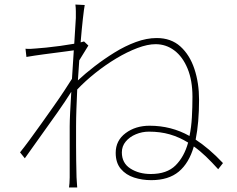

<svg xmlns="http://www.w3.org/2000/svg" viewBox="-20 -797 1040 843"><path d="M313 -718Q313 -731 313 -747Q313 -763 311 -777L352 -775Q349 -760 344 -715.5Q339 -671 334 -611L349 -615L368 -597L328 -532L322 -444Q354 -474 395.5 -506Q437 -538 483 -566.5Q529 -595 576.5 -612.5Q624 -630 668 -630Q731 -630 772 -593Q813 -556 833.5 -494.5Q854 -433 854 -359Q854 -258 839 -184Q868 -165 898 -139.5Q928 -114 959 -81L938 -54Q910 -85 884 -110Q858 -135 831 -154Q810 -81 765 -43.5Q720 -6 644 -6Q604 -6 568.5 -17.5Q533 -29 510.5 -55.5Q488 -82 488 -126Q488 -180 531.5 -212.5Q575 -245 637 -245Q732 -245 812 -200Q820 -238 822.5 -282Q825 -326 825 -372Q825 -444 803.5 -496Q782 -548 745.5 -575.5Q709 -603 663 -603Q628 -603 583 -586Q538 -569 490.5 -540.5Q443 -512 398.5 -476.5Q354 -441 319 -404Q317 -360 315.5 -318.5Q314 -277 314 -242Q314 -192 314 -158Q314 -124 314.5 -93Q315 -62 316 -19Q317 -6 317.5 4.5Q318 15 319 26H283Q284 21 285 7.5Q286 -6 286 -18Q286 -66 286 -98.5Q286 -131 286 -163Q286 -195 286 -242Q286 -264 288 -304.5Q290 -345 293 -394Q268 -354 232.5 -303.5Q197 -253 159.5 -201Q122 -149 89 -102L68 -128Q85 -149 109 -181.5Q133 -214 160 -252Q187 -290 213.5 -327.5Q240 -365 261.5 -397.5Q283 -430 296 -451L304 -576Q284 -573 248.5 -568.5Q213 -564 172 -558.5Q131 -553 96 -547L92 -583Q104 -582 115 -582.5Q126 -583 136 -584Q153 -585 182.5 -588Q212 -591 245 -595.5Q278 -600 306 -605ZM806 -171Q767 -195 725.5 -207Q684 -219 634 -219Q604 -219 576.5 -207.5Q549 -196 532 -175.5Q515 -155 515 -128Q515 -81 552.5 -57Q590 -33 642 -33Q713 -33 751 -71Q789 -109 806 -171Z"/></svg>

Font: Source Han Sans SC ExtraLight
Style: Regular
Weight: 250
Designer: Ryoko NISHIZUKA 西塚涼子 (kana, bopomofo & ideographs); Paul D. Hunt (Latin, Greek & Cyrillic); Sandoll Communications 산돌커뮤니
Foundry: Adobe
Version: Version 2.004;hotconv 1.0.118;makeotfexe 2.5.65603